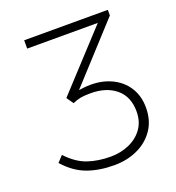

<svg xmlns="http://www.w3.org/2000/svg" viewBox="-124 -758 795 869"><g transform="rotate(-20 273.5 -323.5)"><path d="M280 12Q207 12 150 -9Q93 -30 45 -84L72 -113Q118 -64 167.5 -47Q217 -30 278 -30Q326 -30 367 -48Q408 -66 432.5 -100Q457 -134 457 -183Q457 -254 411 -292.5Q365 -331 289 -331Q258 -331 240 -327.5Q222 -324 202 -315L179 -348L429 -619H89V-659H492V-632L245 -362Q323 -375 381 -355Q439 -335 471 -290.5Q503 -246 503 -185Q503 -122 472.5 -78Q442 -34 391.5 -11Q341 12 280 12Z"/></g></svg>

Font: Source Sans 3 ExtraLight Light
Style: Regular
Weight: 300
Version: Version 3.052;hotconv 1.1.0;makeotfexe 2.6.0